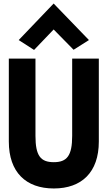

<svg xmlns="http://www.w3.org/2000/svg" viewBox="-20 -1045 617 1088"><path d="M86 -818 173 -762 284 -878 397 -763 484 -818 284 -1025ZM389 -713V-275C389 -162 359 -126 285 -126C210 -126 181 -162 181 -275V-713H30V-243C30 -69 127 23 285 23C443 23 540 -69 540 -243V-713Z"/></svg>

Font: Bluebird
Style: SfBdNrw
Weight: 700
Designer: Jasper
Foundry: Cannot Into Space Fonts
Version: Version 0.98